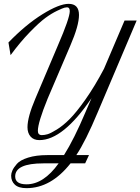

<svg xmlns="http://www.w3.org/2000/svg" viewBox="-20 -720 731 999"><path d="M164 -207 281 -483Q343 -626 343 -662Q343 -682 329 -682Q324 -682 315.5 -680Q307 -678 277.5 -664Q248 -650 216 -626.5Q184 -603 134.5 -552Q85 -501 35 -433L24 -499Q114 -592 201 -646Q288 -700 337 -700Q391 -700 391 -642Q391 -587 346 -483L228 -207Q177 -82 177 -39Q177 -17 198 -17Q211 -17 227 -21.5Q243 -26 275.5 -46Q308 -66 342.5 -100.5Q377 -135 425 -203Q473 -271 521 -362L628 -613H691L489 -137Q425 16 377 87H443L423 130H347Q245 259 118 259Q77 259 57.5 241Q38 223 38 194Q38 182 44.5 167Q51 152 68 132.5Q85 113 126.5 100Q168 87 226 87H313Q366 3 425 -137L456 -209Q308 9 185 9Q155 9 139 -9.5Q123 -28 123 -58Q123 -111 164 -207ZM118 239Q207 239 285 130H206Q59 130 59 198Q59 239 118 239Z"/></svg>

Font: Dynalight
Style: Regular
Weight: 400
Designer: Astigmatic (AOETI)
Foundry: Astigmatic (AOETI)
Version: Version 1.000